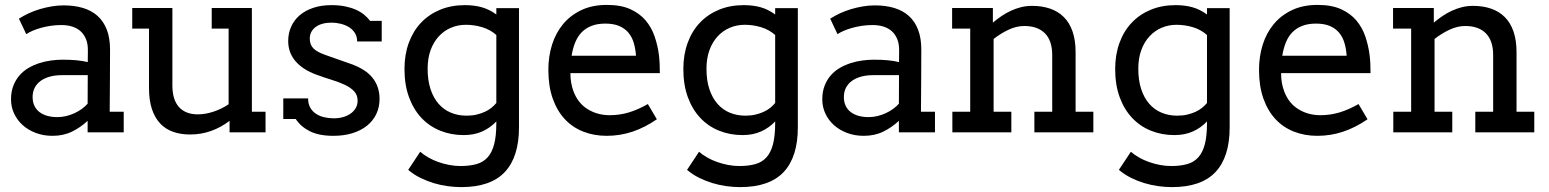

<svg xmlns="http://www.w3.org/2000/svg" viewBox="-20 -539 6309 782"><path d="M213.9 -62Q231.9 -62 250 -66.4Q268.1 -70.8 284.2 -78.4Q300.3 -85.9 314 -95.9Q327.6 -106 336.9 -116.7L337.4 -232.9H231.9Q205.6 -232.9 183.8 -227.1Q162.1 -221.2 146.2 -210Q130.4 -198.7 121.6 -182.1Q112.8 -165.5 112.8 -144Q112.8 -123.5 120.1 -108.2Q127.4 -92.8 140.9 -82.5Q154.3 -72.3 172.9 -67.1Q191.4 -62 213.9 -62ZM336.9 -46.9Q308.1 -20 273.2 -2.9Q238.3 14.2 193.8 14.2Q156.7 14.2 125.7 2.4Q94.7 -9.3 72.3 -29.5Q49.8 -49.8 37.4 -76.7Q24.9 -103.5 24.9 -133.8Q24.9 -165.5 34.4 -189.9Q43.9 -214.4 59.8 -232.4Q75.7 -250.5 96.9 -262.7Q118.2 -274.9 141.4 -282.2Q164.6 -289.6 188.7 -292.7Q212.9 -295.9 234.9 -295.9Q298.3 -295.9 337.4 -286.1L337.9 -332Q338.4 -358.9 330.6 -378.7Q322.8 -398.4 308.6 -411.4Q294.4 -424.3 274.4 -430.7Q254.4 -437 230 -437Q207 -437 186 -433.8Q165 -430.7 146.7 -425.5Q128.4 -420.4 113 -413.8Q97.7 -407.2 86.9 -399.9L57.1 -462.9Q75.2 -474.6 96.7 -484.6Q118.2 -494.6 141.8 -501.7Q165.5 -508.8 190.2 -512.9Q214.8 -517.1 238.8 -517.1Q282.7 -517.1 317.9 -506.6Q353 -496.1 377.4 -474.1Q401.9 -452.1 415 -418.2Q428.2 -384.3 428.2 -336.9Q428.2 -273.4 427.7 -210.4Q427.2 -147.5 426.8 -84H483.9V0H336.9Z M842.3 -506.3H1003.4L1005.9 -505.9V-84H1061.5V0H915V-46.9Q880.9 -20.5 840.3 -5.9Q799.8 8.8 753.9 8.8Q715.8 8.8 684.8 -2.2Q653.8 -13.2 632.1 -36.4Q610.4 -59.6 598.6 -95.2Q586.9 -130.9 586.9 -180.2V-422.4H518.6V-506.3H679.7L682.1 -505.9V-190.9Q682.1 -132.8 709 -103Q735.8 -73.2 786.1 -73.2Q815.9 -73.2 848.9 -84Q881.8 -94.7 911.1 -114.3V-422.4H842.3Z M1434.6 -370.1Q1434.6 -390.6 1425 -405.3Q1415.5 -419.9 1400.4 -429Q1385.3 -438 1366.7 -442.4Q1348.1 -446.8 1330.6 -446.8Q1310.5 -446.8 1294.2 -442.4Q1277.8 -438 1266.1 -429.4Q1254.4 -420.9 1248 -408.9Q1241.7 -397 1241.7 -381.8Q1241.7 -356.4 1257.1 -341.3Q1272.5 -326.2 1308.6 -314Q1333 -305.7 1357.2 -296.9Q1381.3 -288.1 1405.8 -279.8Q1468.3 -258.3 1497.1 -222.4Q1525.9 -186.5 1525.9 -136.2Q1525.9 -102.5 1512.7 -74.7Q1499.5 -46.9 1474.9 -27.1Q1450.2 -7.3 1415.5 3.4Q1380.9 14.2 1337.9 14.2Q1278.8 14.2 1241.7 -4.6Q1204.6 -23.4 1184.6 -54.2H1133.8V-138.2H1234.9Q1234.9 -115.7 1243.9 -100.1Q1252.9 -84.5 1267.8 -75Q1282.7 -65.4 1301.5 -61.3Q1320.3 -57.1 1339.8 -57.1Q1359.4 -57.1 1377 -62Q1394.5 -66.9 1407.7 -76.2Q1420.9 -85.4 1428.7 -98.6Q1436.5 -111.8 1436.5 -128.9Q1436.5 -152.3 1421.9 -167.7Q1407.2 -183.1 1383.3 -194.1Q1359.4 -205.1 1329.3 -214.4Q1299.3 -223.6 1268.6 -234.9Q1212.9 -255.4 1183.3 -290Q1153.8 -324.7 1153.8 -372.1Q1153.8 -403.3 1165.8 -430.2Q1177.7 -457 1200.4 -476.6Q1223.1 -496.1 1255.9 -507.1Q1288.6 -518.1 1330.6 -518.1Q1360.4 -518.1 1384.8 -513.2Q1409.2 -508.3 1428.7 -499.8Q1448.2 -491.2 1462.6 -479.5Q1477.1 -467.8 1486.8 -454.1H1534.7V-370.1Z M1880.4 -67.9Q1902.8 -67.9 1921.4 -72.3Q1939.9 -76.7 1955.1 -83.7Q1970.2 -90.8 1981.7 -100.1Q1993.2 -109.4 2001.5 -119.6V-396.5Q1976.6 -418.5 1944.1 -428.2Q1911.6 -438 1877.4 -438Q1845.2 -438 1816.9 -426Q1788.6 -414.1 1767.3 -391.1Q1746.1 -368.2 1733.9 -335Q1721.7 -301.8 1721.7 -258.8Q1721.7 -211.9 1733.4 -176.3Q1745.1 -140.6 1766.1 -116.5Q1787.1 -92.3 1816.4 -80.1Q1845.7 -67.9 1880.4 -67.9ZM2001.5 -44.4Q1976.6 -18.1 1943.6 -3.4Q1910.6 11.2 1868.7 11.2Q1817.4 11.2 1773.2 -6.6Q1729 -24.4 1696.5 -58.8Q1664.1 -93.3 1645.8 -143.3Q1627.4 -193.4 1627.4 -257.8Q1627.4 -316.4 1645 -364.5Q1662.6 -412.6 1694.8 -446.5Q1727.1 -480.5 1772.5 -499.3Q1817.9 -518.1 1873.5 -518.1Q1911.6 -518.1 1942.1 -509.5Q1972.7 -501 2001.5 -480V-505.9H2093.8V-20Q2093.8 100.1 2036.1 161.6Q1978.5 223.1 1858.4 223.1Q1832 223.1 1803.2 219.2Q1774.4 215.3 1746.3 206.8Q1718.3 198.2 1691.7 185.1Q1665 171.9 1642.6 152.8Q1654.8 134.3 1667 116Q1679.2 97.7 1691.4 79.1Q1706.1 91.8 1724.9 102.5Q1743.7 113.3 1765.1 120.8Q1786.6 128.4 1809.6 132.8Q1832.5 137.2 1855.5 137.2Q1893.1 137.2 1920.7 129.4Q1948.2 121.6 1966.1 101.8Q1983.9 82 1992.7 48.3Q2001.5 14.6 2001.5 -37.1Z M2445.3 -442.9Q2413.6 -442.9 2389.9 -433.8Q2366.2 -424.8 2349.6 -408Q2333 -391.1 2323 -366.7Q2313 -342.3 2308.1 -312H2570.3Q2568.4 -340.3 2561.3 -364.3Q2554.2 -388.2 2539.6 -405.8Q2524.9 -423.3 2502 -433.1Q2479 -442.9 2445.3 -442.9ZM2303.2 -241.2Q2303.2 -219.7 2306.4 -201.9Q2309.6 -184.1 2315.4 -168Q2333.5 -119.1 2373.3 -94.5Q2413.1 -69.8 2463.4 -69.8Q2502.9 -69.8 2540.3 -80.8Q2577.6 -91.8 2618.7 -115.2L2655.3 -53.2Q2605.5 -19 2555.2 -2.4Q2504.9 14.2 2450.7 14.2Q2399.4 14.2 2355.7 -2.9Q2312 -20 2280.5 -53.7Q2249 -87.4 2231.2 -137.7Q2213.4 -188 2213.4 -254.9Q2213.4 -309.1 2228.5 -357.2Q2243.7 -405.3 2273.7 -441.2Q2303.7 -477.1 2348.1 -498Q2392.6 -519 2451.7 -519Q2508.8 -519 2547.1 -501.7Q2585.4 -484.4 2609.6 -455.8Q2633.8 -427.2 2646.2 -390.6Q2658.7 -354 2663.6 -315.9Q2666 -297.4 2666.7 -278.3Q2667.5 -259.3 2667.5 -241.2Z M3016.1 -67.9Q3038.6 -67.9 3057.1 -72.3Q3075.7 -76.7 3090.8 -83.7Q3106 -90.8 3117.4 -100.1Q3128.9 -109.4 3137.2 -119.6V-396.5Q3112.3 -418.5 3079.8 -428.2Q3047.4 -438 3013.2 -438Q2981 -438 2952.6 -426Q2924.3 -414.1 2903.1 -391.1Q2881.8 -368.2 2869.6 -335Q2857.4 -301.8 2857.4 -258.8Q2857.4 -211.9 2869.1 -176.3Q2880.9 -140.6 2901.9 -116.5Q2922.9 -92.3 2952.1 -80.1Q2981.4 -67.9 3016.1 -67.9ZM3137.2 -44.4Q3112.3 -18.1 3079.3 -3.4Q3046.4 11.2 3004.4 11.2Q2953.1 11.2 2908.9 -6.6Q2864.7 -24.4 2832.3 -58.8Q2799.8 -93.3 2781.5 -143.3Q2763.2 -193.4 2763.2 -257.8Q2763.2 -316.4 2780.8 -364.5Q2798.3 -412.6 2830.6 -446.5Q2862.8 -480.5 2908.2 -499.3Q2953.6 -518.1 3009.3 -518.1Q3047.4 -518.1 3077.9 -509.5Q3108.4 -501 3137.2 -480V-505.9H3229.5V-20Q3229.5 100.1 3171.9 161.6Q3114.3 223.1 2994.1 223.1Q2967.8 223.1 2939 219.2Q2910.2 215.3 2882.1 206.8Q2854 198.2 2827.4 185.1Q2800.8 171.9 2778.3 152.8Q2790.5 134.3 2802.7 116Q2814.9 97.7 2827.1 79.1Q2841.8 91.8 2860.6 102.5Q2879.4 113.3 2900.9 120.8Q2922.4 128.4 2945.3 132.8Q2968.3 137.2 2991.2 137.2Q3028.8 137.2 3056.4 129.4Q3084 121.6 3101.8 101.8Q3119.6 82 3128.4 48.3Q3137.2 14.6 3137.2 -37.1Z M3518.1 -62Q3536.1 -62 3554.2 -66.4Q3572.3 -70.8 3588.4 -78.4Q3604.5 -85.9 3618.2 -95.9Q3631.8 -106 3641.1 -116.7L3641.6 -232.9H3536.1Q3509.8 -232.9 3488 -227.1Q3466.3 -221.2 3450.4 -210Q3434.6 -198.7 3425.8 -182.1Q3417 -165.5 3417 -144Q3417 -123.5 3424.3 -108.2Q3431.6 -92.8 3445.1 -82.5Q3458.5 -72.3 3477.1 -67.1Q3495.6 -62 3518.1 -62ZM3641.1 -46.9Q3612.3 -20 3577.4 -2.9Q3542.5 14.2 3498 14.2Q3460.9 14.2 3429.9 2.4Q3398.9 -9.3 3376.5 -29.5Q3354 -49.8 3341.6 -76.7Q3329.1 -103.5 3329.1 -133.8Q3329.1 -165.5 3338.6 -189.9Q3348.1 -214.4 3364 -232.4Q3379.9 -250.5 3401.1 -262.7Q3422.4 -274.9 3445.6 -282.2Q3468.8 -289.6 3492.9 -292.7Q3517.1 -295.9 3539.1 -295.9Q3602.5 -295.9 3641.6 -286.1L3642.1 -332Q3642.6 -358.9 3634.8 -378.7Q3627 -398.4 3612.8 -411.4Q3598.6 -424.3 3578.6 -430.7Q3558.6 -437 3534.2 -437Q3511.2 -437 3490.2 -433.8Q3469.2 -430.7 3450.9 -425.5Q3432.6 -420.4 3417.2 -413.8Q3401.9 -407.2 3391.1 -399.9L3361.3 -462.9Q3379.4 -474.6 3400.9 -484.6Q3422.4 -494.6 3446 -501.7Q3469.7 -508.8 3494.4 -512.9Q3519 -517.1 3543 -517.1Q3586.9 -517.1 3622.1 -506.6Q3657.2 -496.1 3681.6 -474.1Q3706.1 -452.1 3719.2 -418.2Q3732.4 -384.3 3732.4 -336.9Q3732.4 -273.4 3731.9 -210.4Q3731.4 -147.5 3731 -84H3788.1V0H3641.1Z M4192.9 -84H4265.6V-314.9Q4265.6 -373 4236.1 -403.1Q4206.5 -433.1 4151.9 -433.1Q4120.1 -433.1 4087.9 -418Q4055.7 -402.8 4026.9 -380.4V-84H4099.1V0H3858.9V-84H3931.6V-422.4H3857.9V-506.3H4023.9V-446.8Q4040.5 -460.9 4058.8 -473.4Q4077.1 -485.8 4097.2 -495.1Q4117.2 -504.4 4138.7 -509.8Q4160.2 -515.1 4183.6 -515.1Q4224.1 -515.1 4256.8 -503.9Q4289.6 -492.7 4312.7 -469.7Q4335.9 -446.8 4348.4 -410.9Q4360.8 -375 4360.8 -326.2V-84H4433.1V0H4192.9Z M4774.9 -67.9Q4797.4 -67.9 4815.9 -72.3Q4834.5 -76.7 4849.6 -83.7Q4864.7 -90.8 4876.2 -100.1Q4887.7 -109.4 4896 -119.6V-396.5Q4871.1 -418.5 4838.6 -428.2Q4806.2 -438 4772 -438Q4739.7 -438 4711.4 -426Q4683.1 -414.1 4661.9 -391.1Q4640.6 -368.2 4628.4 -335Q4616.2 -301.8 4616.2 -258.8Q4616.2 -211.9 4627.9 -176.3Q4639.6 -140.6 4660.6 -116.5Q4681.6 -92.3 4710.9 -80.1Q4740.2 -67.9 4774.9 -67.9ZM4896 -44.4Q4871.1 -18.1 4838.1 -3.4Q4805.2 11.2 4763.2 11.2Q4711.9 11.2 4667.7 -6.6Q4623.5 -24.4 4591.1 -58.8Q4558.6 -93.3 4540.3 -143.3Q4522 -193.4 4522 -257.8Q4522 -316.4 4539.6 -364.5Q4557.1 -412.6 4589.4 -446.5Q4621.6 -480.5 4667 -499.3Q4712.4 -518.1 4768.1 -518.1Q4806.2 -518.1 4836.7 -509.5Q4867.2 -501 4896 -480V-505.9H4988.3V-20Q4988.3 100.1 4930.7 161.6Q4873 223.1 4752.9 223.1Q4726.6 223.1 4697.8 219.2Q4668.9 215.3 4640.9 206.8Q4612.8 198.2 4586.2 185.1Q4559.6 171.9 4537.1 152.8Q4549.3 134.3 4561.5 116Q4573.7 97.7 4585.9 79.1Q4600.6 91.8 4619.4 102.5Q4638.2 113.3 4659.7 120.8Q4681.2 128.4 4704.1 132.8Q4727.1 137.2 4750 137.2Q4787.6 137.2 4815.2 129.4Q4842.8 121.6 4860.6 101.8Q4878.4 82 4887.2 48.3Q4896 14.6 4896 -37.1Z M5339.8 -442.9Q5308.1 -442.9 5284.4 -433.8Q5260.7 -424.8 5244.1 -408Q5227.5 -391.1 5217.5 -366.7Q5207.5 -342.3 5202.6 -312H5464.8Q5462.9 -340.3 5455.8 -364.3Q5448.7 -388.2 5434.1 -405.8Q5419.4 -423.3 5396.5 -433.1Q5373.5 -442.9 5339.8 -442.9ZM5197.8 -241.2Q5197.8 -219.7 5200.9 -201.9Q5204.1 -184.1 5210 -168Q5228 -119.1 5267.8 -94.5Q5307.6 -69.8 5357.9 -69.8Q5397.5 -69.8 5434.8 -80.8Q5472.2 -91.8 5513.2 -115.2L5549.8 -53.2Q5500 -19 5449.7 -2.4Q5399.4 14.2 5345.2 14.2Q5293.9 14.2 5250.2 -2.9Q5206.5 -20 5175 -53.7Q5143.6 -87.4 5125.7 -137.7Q5107.9 -188 5107.9 -254.9Q5107.9 -309.1 5123 -357.2Q5138.2 -405.3 5168.2 -441.2Q5198.2 -477.1 5242.7 -498Q5287.1 -519 5346.2 -519Q5403.3 -519 5441.7 -501.7Q5480 -484.4 5504.2 -455.8Q5528.3 -427.2 5540.8 -390.6Q5553.2 -354 5558.1 -315.9Q5560.5 -297.4 5561.3 -278.3Q5562 -259.3 5562 -241.2Z M5988.8 -84H6061.5V-314.9Q6061.5 -373 6032 -403.1Q6002.4 -433.1 5947.8 -433.1Q5916 -433.1 5883.8 -418Q5851.6 -402.8 5822.8 -380.4V-84H5895V0H5654.8V-84H5727.5V-422.4H5653.8V-506.3H5819.8V-446.8Q5836.4 -460.9 5854.7 -473.4Q5873 -485.8 5893.1 -495.1Q5913.1 -504.4 5934.6 -509.8Q5956.1 -515.1 5979.5 -515.1Q6020 -515.1 6052.7 -503.9Q6085.4 -492.7 6108.6 -469.7Q6131.8 -446.8 6144.3 -410.9Q6156.7 -375 6156.7 -326.2V-84H6229V0H5988.8Z"/></svg>

Font: Twentytwelve Slab
Style: TwentytwelveSlab
Weight: 400
Designer: Domenico Catapano
Version: Version 1.00 2012